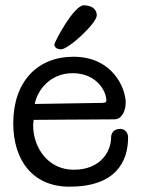

<svg xmlns="http://www.w3.org/2000/svg" viewBox="-20 -691 531 724"><path d="M345 -633C345 -656 326 -671 296 -671C258 -671 185 -532 185 -523C185 -510 199 -505 210 -505C239 -505 345 -604 345 -633ZM111 -299C122 -354 171 -415 254 -415C340 -415 381 -352 381 -311C381 -306 377 -303 364 -303ZM107 -239C138 -239 222 -240 248 -240C312 -240 371 -241 412 -241C439 -241 454 -273 454 -304C454 -358 405 -477 257 -477C120 -477 30 -382 30 -226C30 -86 104 13 242 13C414 13 463 -79 463 -173C463 -193 449 -205 433 -205C405 -205 399 -184 399 -173C399 -124 363 -51 258 -51C159 -51 105 -137 105 -218C105 -224 106 -232 107 -239Z"/></svg>

Font: Life Savers
Style: Bold
Weight: 700
Designer: Pablo Impallari, Rodrigo Fuenzalida, Brenda Gallo
Foundry: Pablo Impallari, Rodrigo Fuenzalida, Brenda Gallo
Version: Version 3.000